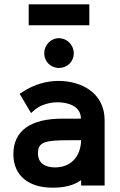

<svg xmlns="http://www.w3.org/2000/svg" viewBox="-20 -860 557 890"><path d="M113 -840V-743H394V-840ZM356 -210C354 -131 306 -84 235 -84C185 -84 156 -107 156 -149C156 -201 186 -210 299 -210ZM465 -302C465 -432 354 -485 251 -485C199 -485 139 -470 85 -434L71 -425L124 -336L141 -351C156 -364 192 -385 245 -386C294 -386 355 -369 355 -310H269C123 -310 42 -255 42 -145C42 -47 111 10 224 10C282 10 324 -2 356 -25V0H465ZM322 -613C322 -651 291 -683 253 -683C215 -683 185 -651 185 -613C185 -575 215 -545 253 -545C291 -545 322 -574 322 -613Z"/></svg>

Font: Mint Spirit No2
Style: Bold
Weight: 700
Designer: HARENDAL Hirwen
Foundry: Arkandis Digital Foundry.
Version: Version 1.004;FFEdit